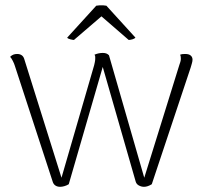

<svg xmlns="http://www.w3.org/2000/svg" viewBox="-20 -711 785 740"><path d="M212 9Q201 9 193.5 4Q186 -1 183 -11L37 -458Q35 -465 29.5 -476Q24 -487 19 -492Q25 -498 31.5 -500.5Q38 -503 46 -503Q56 -503 63 -498.5Q70 -494 73 -485L217 -26L343 -460Q344 -464 345.5 -471.5Q347 -479 347 -484Q347 -488 347 -492.5Q347 -497 344 -500Q350 -503 358.5 -505Q367 -507 376 -507Q384 -507 389.5 -505Q395 -503 400 -498L536 -26L671 -460Q673 -465 675 -472Q677 -479 677 -484Q677 -488 676.5 -492.5Q676 -497 674 -500Q679 -502 683.5 -502.5Q688 -503 694 -503Q708 -503 715 -497Q722 -491 722 -481Q722 -475 719.5 -466.5Q717 -458 715 -451L565 -1Q557 4 549.5 6.5Q542 9 535 9Q525 9 515.5 4Q506 -1 503 -11L376 -453L245 -1Q237 4 228 6.5Q219 9 212 9ZM265 -557Q261 -557 251 -559.5Q241 -562 239 -566L351 -689Q357 -690 364 -690.5Q371 -691 377.5 -690.5Q384 -690 390 -689L502 -566Q499 -562 490.5 -559.5Q482 -557 476 -557L371 -648Z"/></svg>

Font: Arima ExtraLight
Style: Regular
Weight: 250
Designer: Joana Correia and Natanael Gama
Foundry: NDISCOVER
Version: Version 1.101;gftools[0.9.23]